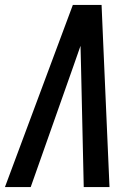

<svg xmlns="http://www.w3.org/2000/svg" viewBox="-37 -755 557 775"><path d="M-17 0 257 -735H373L379 -595L405 0H301L290 -490Q289 -510 289 -530Q289 -550 288 -570Q281 -550 274 -530Q267 -510 260 -490L87 0Z"/></svg>

Font: Iosevka SS18 Semibold
Style: Italic
Weight: 600
Italic angle: -9°
Monospace: yes
Designer: Belleve Invis
Foundry: Belleve Invis
Version: Version 25.1.1; ttfautohint (v1.8.4)